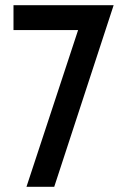

<svg xmlns="http://www.w3.org/2000/svg" viewBox="-20 -720 467 740"><path d="M418 -700 189 0H82L281 -604H32V-700Z"/></svg>

Font: Cabin Condensed Medium
Style: Regular
Weight: 500
Width: 3
Version: Version 2.001